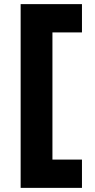

<svg xmlns="http://www.w3.org/2000/svg" viewBox="-20 -720 460 930"><path d="M80 190V-700H377V-563H234V53H377V190Z"/></svg>

Font: Lexend
Style: Bold
Weight: 700
Designer: Bonnie Shaver-Troup, Thomas Jockin
Foundry: Lexend
Version: Version 1.007; ttfautohint (v1.8.3)